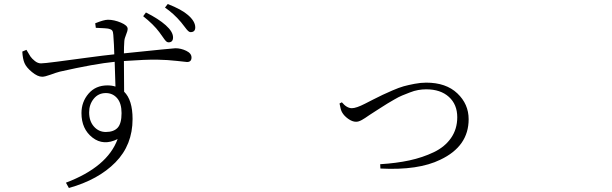

<svg xmlns="http://www.w3.org/2000/svg" viewBox="-20 -854 3040 954"><path d="M691.4 -773.4 705.1 -792Q767.6 -760.7 803.7 -728.5Q839.8 -696.3 839.8 -668Q839.8 -643.6 817.4 -643.6Q810.5 -643.6 804.7 -649.4Q798.8 -655.3 787.6 -671.9Q776.4 -688.5 771.5 -694.3Q743.2 -732.4 691.4 -773.4ZM505.9 -198.2Q544.9 -198.2 564.5 -219.2Q584 -240.2 584 -292Q584 -340.8 562 -366.2Q540 -391.6 505.9 -391.6Q468.8 -391.6 445.8 -363.3Q422.9 -335 422.9 -295.9Q422.9 -252 446.8 -225.1Q470.7 -198.2 505.9 -198.2ZM456.1 -715.8 453.1 -738.3Q496.1 -755.9 516.6 -755.9Q546.9 -755.9 580.6 -741.7Q614.3 -727.5 614.3 -710.9Q614.3 -700.2 606.4 -681.6Q598.6 -663.1 597.7 -649.4Q596.7 -642.6 596.2 -620.6Q595.7 -598.6 595.7 -588.9Q841.8 -614.3 851.6 -614.3Q878.9 -614.3 905.3 -601.6Q931.6 -588.9 931.6 -568.4Q931.6 -545.9 909.2 -545.9Q905.3 -545.9 859.4 -551.3Q813.5 -556.6 760.7 -557.6Q708 -558.6 595.7 -550.8Q595.7 -527.3 596.2 -475.6Q596.7 -423.8 596.7 -398.4Q638.7 -357.4 638.7 -262.7Q638.7 -133.8 553.7 -47.4Q468.8 39.1 322.3 80.1L307.6 53.7Q513.7 -24.4 564.5 -163.1Q494.1 -127.9 439.5 -170.4Q384.8 -212.9 384.8 -292Q384.8 -347.7 419.9 -388.7Q455.1 -429.7 513.7 -429.7Q536.1 -429.7 553.7 -423.8Q550.8 -532.2 549.8 -546.9Q450.2 -537.1 277.3 -498Q258.8 -493.2 231 -482.9Q203.1 -472.7 189.5 -472.7Q167 -472.7 138.7 -496.1Q110.4 -519.5 101.6 -541Q92.8 -561.5 90.8 -597.7L111.3 -606.4Q124 -584 131.3 -573.2Q138.7 -562.5 153.3 -550.8Q168 -539.1 183.6 -539.1Q198.2 -539.1 262.2 -547.4Q326.2 -555.7 412.6 -567.4Q499 -579.1 547.9 -584Q546.9 -629.9 543 -680.7Q542 -696.3 537.6 -702.1Q533.2 -708 521.5 -710.9Q510.7 -713.9 456.1 -715.8ZM799.8 -816.4 813.5 -834Q881.8 -807.6 914.1 -779.3Q950.2 -748 950.2 -717.8Q950.2 -694.3 926.8 -694.3Q920.9 -694.3 914.6 -700.2Q908.2 -706.1 897.9 -720.2Q887.7 -734.4 879.9 -743.2Q843.8 -786.1 799.8 -816.4Z M1667 -339.8 1678.7 -345.7Q1703.1 -316.4 1728.5 -316.4Q1750 -316.4 1793.9 -338.9Q1798.8 -341.8 1833 -358.9Q1867.2 -376 1881.3 -382.8Q1895.5 -389.6 1929.2 -404.3Q1962.9 -418.9 1985.8 -425.3Q2008.8 -431.6 2039.6 -437.5Q2070.3 -443.4 2097.7 -443.4Q2196.3 -443.4 2252.4 -390.1Q2308.6 -336.9 2308.6 -261.7Q2308.6 -127 2168 -60.5Q2058.6 -6.8 1870.1 -16.6L1869.1 -38.1Q1949.2 -43 2014.6 -57.1Q2080.1 -71.3 2135.3 -97.7Q2190.4 -124 2221.2 -168.5Q2252 -212.9 2252 -271.5Q2252 -335 2210.4 -372.6Q2168.9 -410.2 2097.7 -410.2Q2078.1 -410.2 2058.1 -406.7Q2038.1 -403.3 2016.1 -394.5Q1994.1 -385.7 1978 -379.4Q1961.9 -373 1938 -358.9Q1914.1 -344.7 1904.8 -339.4Q1895.5 -334 1871.6 -318.4Q1847.7 -302.7 1845.7 -301.8Q1833 -293.9 1816.9 -283.2Q1800.8 -272.5 1793.9 -267.6Q1787.1 -262.7 1777.8 -257.8Q1768.6 -252.9 1762.2 -251Q1755.9 -249 1749 -249Q1730.5 -249 1710 -263.7Q1689.5 -278.3 1679.7 -295.9Q1672.9 -306.6 1667 -339.8Z"/></svg>

Font: Bpmf Zihi Serif Light
Style: Light
Weight: 300
Foundry: But Ko
Version: Version 1.320